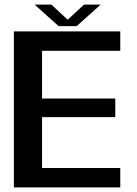

<svg xmlns="http://www.w3.org/2000/svg" viewBox="-20 -811 592 831"><path d="M40 0H500.5V-84H162V-304H479V-384.5H162V-591H500.5V-675H40ZM233.5 -698H312L415.5 -791H343.5L273 -725.5L202.5 -791H130Z"/></svg>

Font: Anybody Thin Medium
Style: Regular
Weight: 500
Version: Version 1.113;gftools[0.9.25]